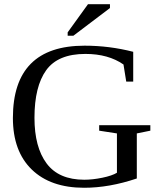

<svg xmlns="http://www.w3.org/2000/svg" viewBox="-20 -878 762 908"><path d="M379 -28H378Q418 -28 464 -37.5Q510 -47 533 -61V-247L449 -260V-286H691V-260L627 -247V-34Q497 10 378 10Q219 10 130 -76.5Q41 -163 41 -320Q41 -662 380 -662Q497 -662 610 -633V-492H577L564 -573Q492 -623 384 -623Q254 -623 198.5 -546Q143 -469 143 -321Q143 -182 200.5 -105Q258 -28 379 -28ZM300 -709V-725L396 -858H500V-840L327 -709Z"/></svg>

Font: Libra Serif Modern
Style: Regular
Weight: 400
Designer: Stefan Peev, Context Ltd
Foundry: Stefan Peev, Context Ltd
Version: Version 1.000